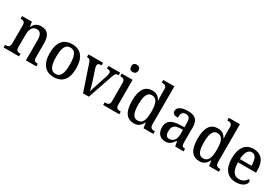

<svg xmlns="http://www.w3.org/2000/svg" viewBox="61 -1787 4079 2823"><g transform="rotate(30 2101.0 -375.5)"><path d="M23 0H285V-44H280C239 -44 209 -52 209 -111V-318C209 -402 234 -478 312 -478C379 -478 402 -428 402 -342V0H579V-44H575C533 -44 508 -53 508 -116V-351C508 -488 452 -547 354 -547C289 -547 244 -525 210 -457H206L194 -536H28V-492H33C73 -492 104 -483 104 -424V-116C104 -53 72 -44 30 -44H23Z M876 10C1024 10 1102 -81 1102 -269C1102 -456 1017 -547 879 -547C729 -547 652 -456 652 -269C652 -81 737 10 876 10ZM878 -44C793 -44 761 -122 761 -269C761 -417 792 -491 877 -491C962 -491 993 -417 993 -269C993 -122 963 -44 878 -44Z M1224 -440 1372 0H1471L1613 -415C1634 -477 1645 -492 1679 -492H1693V-536H1495V-492H1505C1541 -492 1559 -478 1559 -450C1559 -435 1556 -418 1549 -395L1486 -205C1470 -158 1452 -105 1445 -78C1437 -112 1422 -172 1406 -220L1344 -407C1339 -423 1336 -436 1336 -450C1336 -478 1352 -492 1387 -492H1402V-536H1155V-492C1194 -492 1210 -481 1224 -440Z M1847 -635C1881 -635 1910 -653 1910 -698C1910 -744 1881 -761 1847 -761C1812 -761 1786 -744 1786 -698C1786 -653 1812 -635 1847 -635ZM1714 0H1988V-44H1977C1935 -44 1904 -55 1904 -117V-536H1720V-492H1728C1768 -492 1799 -481 1799 -423V-113C1799 -55 1767 -44 1726 -44H1714Z M2238 10C2311 10 2353 -28 2381 -88H2385L2399 0H2566V-44H2558C2516 -44 2484 -56 2484 -115V-760H2295V-716H2303C2343 -716 2378 -707 2378 -649V-570C2378 -536 2379 -493 2382 -461H2377C2351 -511 2309 -546 2238 -546C2117 -546 2050 -460 2050 -267C2050 -75 2117 10 2238 10ZM2263 -54C2188 -54 2158 -124 2158 -266C2158 -406 2188 -483 2262 -483C2351 -483 2378 -406 2378 -267C2378 -128 2350 -54 2263 -54Z M2770 10C2845 10 2874 -27 2913 -82H2921L2937 0H3079V-44H3076C3034 -44 3019 -60 3019 -116V-374C3019 -501 2959 -547 2841 -547C2742 -547 2665 -516 2665 -449C2665 -404 2696 -386 2757 -386C2757 -450 2771 -494 2834 -494C2901 -494 2913 -447 2913 -373V-314L2836 -311C2696 -306 2626 -257 2626 -151C2626 -41 2689 10 2770 10ZM2803 -52C2757 -52 2736 -85 2736 -146C2736 -223 2766 -263 2860 -268L2913 -271V-191C2913 -108 2870 -52 2803 -52Z M3351 10C3424 10 3466 -28 3494 -88H3498L3512 0H3679V-44H3671C3629 -44 3597 -56 3597 -115V-760H3408V-716H3416C3456 -716 3491 -707 3491 -649V-570C3491 -536 3492 -493 3495 -461H3490C3464 -511 3422 -546 3351 -546C3230 -546 3163 -460 3163 -267C3163 -75 3230 10 3351 10ZM3376 -54C3301 -54 3271 -124 3271 -266C3271 -406 3301 -483 3375 -483C3464 -483 3491 -406 3491 -267C3491 -128 3463 -54 3376 -54Z M3967 10C4086 10 4139 -50 4139 -93C4139 -112 4128 -125 4116 -130C4094 -89 4051 -53 3987 -53C3900 -53 3854 -117 3852 -261H4158V-306C4158 -464 4082 -547 3957 -547C3821 -547 3743 -452 3743 -264C3743 -91 3824 10 3967 10ZM4049 -316H3853C3858 -429 3893 -491 3958 -491C4024 -491 4049 -422 4049 -316Z"/></g></svg>

Font: Noto Serif Ethiopic SemiCondensed Medium
Style: Regular
Weight: 500
Width: 4
Designer: Monotype Design Team
Foundry: Monotype Imaging Inc.
Version: Version 2.102